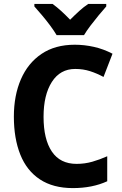

<svg xmlns="http://www.w3.org/2000/svg" viewBox="-20 -953 624 983"><path d="M365 -600Q288 -600 245.5 -533.5Q203 -467 203 -355Q203 -240 245.5 -177Q288 -114 372 -114Q414 -114 452.5 -125Q491 -136 529 -153V-25Q453 10 353 10Q252 10 184.5 -34.5Q117 -79 84 -161.5Q51 -244 51 -356Q51 -464 87 -547Q123 -630 192.5 -677Q262 -724 363 -724Q412 -724 461 -713Q510 -702 556 -678L510 -559Q477 -577 441.5 -588.5Q406 -600 365 -600ZM270 -773Q257 -795 237 -822Q217 -849 195 -875Q173 -901 156 -920V-933H249Q271 -917 293 -897Q315 -877 339 -852Q364 -877 386 -897Q408 -917 432 -933H524V-920Q507 -901 485.5 -875Q464 -849 443.5 -822Q423 -795 410 -773Z"/></svg>

Font: Noto Sans Khmer UI SemiCondensed
Style: Bold
Weight: 700
Width: 4
Designer: Danh Hong and the Monotype Design Team
Foundry: Monotype Imaging Inc.
Version: Version 2.002; ttfautohint (v1.8.4.7-5d5b)